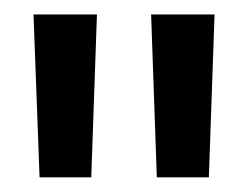

<svg xmlns="http://www.w3.org/2000/svg" viewBox="-20 -720 340 263"><path d="M25.9 -700.2H112.8L105 -477.1H34.2ZM187 -700.2H273.9L266.1 -477.1H194.8Z"/></svg>

Font: ABeeZee
Style: Regular
Weight: 400
Designer: Anja Meiners
Foundry: Anja Meiners
Version: Version 1.002